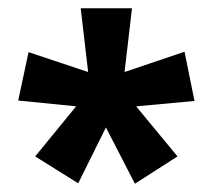

<svg xmlns="http://www.w3.org/2000/svg" viewBox="-20 -782 514 464"><path d="M299 -762 281 -608 426 -657 450 -538 309 -525 409 -404 306 -338 236 -474 169 -339 65 -404 164 -525 24 -539 49 -656 193 -608 175 -762Z"/></svg>

Font: Noto Sans Lao Condensed
Style: Bold
Weight: 700
Width: 3
Designer: Monotype Design Team
Foundry: Monotype Imaging Inc.
Version: Version 2.003; ttfautohint (v1.8.4.7-5d5b)